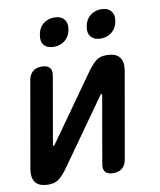

<svg xmlns="http://www.w3.org/2000/svg" viewBox="-88 -853 775 932"><g transform="rotate(-10 300.0 -387.0)"><path d="M2 -82 76 -504Q81 -532 97.5 -546Q114 -560 142 -560Q169 -560 181 -546Q193 -532 187 -504L130 -178Q129 -175 129.5 -173.5Q130 -172 133 -172Q135 -172 136.5 -173.5Q138 -175 140 -178L369 -501Q389 -528 408.5 -544Q428 -560 460 -560Q506 -560 524.5 -537Q543 -514 535 -468L461 -46Q456 -18 439.5 -4Q423 10 395 10Q368 10 356 -4Q344 -18 350 -46L407 -372Q408 -375 407 -376.5Q406 -378 404 -378Q402 -378 400.5 -376.5Q399 -375 397 -372L168 -49Q148 -22 128.5 -6Q109 10 77 10Q31 10 12.5 -13Q-6 -36 2 -82ZM449 -644Q417 -644 401 -662.5Q385 -681 391 -713Q396 -746 419 -765Q442 -784 474 -784Q506 -784 522 -765Q538 -746 532 -713Q526 -681 503.5 -662.5Q481 -644 449 -644ZM218 -644Q185 -644 169.5 -662.5Q154 -681 160 -713Q165 -746 187.5 -765Q210 -784 243 -784Q275 -784 291 -765Q307 -746 301 -713Q295 -681 272.5 -662.5Q250 -644 218 -644Z"/></g></svg>

Font: Maple Mono NL SemiBold
Style: Italic
Weight: 600
Italic angle: -10°
Monospace: yes
Designer: subframe7536
Version: Version 7.000